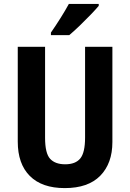

<svg xmlns="http://www.w3.org/2000/svg" viewBox="-20 -954 667 984"><path d="M556 -226Q556 -117 494 -53.5Q432 10 312 10Q195 10 133 -52Q71 -114 71 -228V-714H211V-248Q211 -168 237 -140Q263 -112 314 -112Q367 -112 391.5 -142Q416 -172 416 -249V-714H556ZM486 -924Q471 -906 444.5 -878.5Q418 -851 388.5 -822.5Q359 -794 335 -774H241V-787Q266 -823 290.5 -862Q315 -901 333 -934H486Z"/></svg>

Font: Noto Sans Gurmukhi Condensed
Style: Bold
Weight: 700
Width: 3
Designer: Jelle Bosma - Monotype Design Team
Foundry: Monotype Imaging Inc.
Version: Version 2.004; ttfautohint (v1.8.4.7-5d5b)